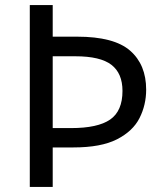

<svg xmlns="http://www.w3.org/2000/svg" viewBox="-20 -734 645 754"><path d="M554 -382Q554 -322 528 -270.5Q502 -219 439.5 -187Q377 -155 268 -155H187V0H97V-714H187V-590H283Q428 -590 491 -535Q554 -480 554 -382ZM259 -231Q364 -231 412.5 -264.5Q461 -298 461 -377Q461 -446 417.5 -479.5Q374 -513 276 -513H187V-231Z"/></svg>

Font: Noto Sans Vai
Style: Regular
Weight: 400
Designer: Monotype Design Team
Foundry: Monotype Imaging Inc.
Version: Version 2.001; ttfautohint (v1.8.4.7-5d5b)